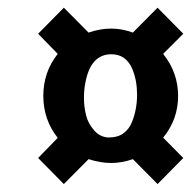

<svg xmlns="http://www.w3.org/2000/svg" viewBox="-20 -543 487 489"><path d="M316.4 -368.7Q300.3 -404.8 263.7 -404.8Q210.4 -404.8 197.3 -331.5Q193.8 -314 193.8 -293Q193.8 -272 199 -250.2Q204.1 -228.5 220 -210.7Q235.8 -192.9 257.8 -192.9Q279.8 -192.9 294.2 -203.4Q308.6 -213.9 315.7 -231.2Q322.8 -248.5 325.9 -266.1Q329.1 -283.7 329.1 -301.5Q329.1 -319.3 326.2 -335.9Q323.2 -352.5 316.4 -368.7ZM381.3 -523.4 446.8 -457 395.5 -405.8Q433.6 -358.4 433.6 -298.6Q433.6 -238.8 395.5 -192.4L446.8 -140.6L381.3 -74.2L318.4 -137.7Q290.5 -127.9 263.2 -127.9Q235.8 -127.9 205.6 -137.7L142.6 -74.2L77.1 -140.6L127 -191.9Q90.3 -238.3 90.3 -298.8Q90.3 -359.4 127 -405.8L77.1 -457L142.6 -523.4L205.6 -460Q234.9 -470.2 262.9 -470.2Q291 -470.2 318.4 -460Z"/></svg>

Font: Rachana
Style: Bold
Weight: 700
Designer: Hussain KH
Foundry: Hussain KH, Rajeesh K Nambiar, Santhosh Thottingal, Swathanthra Malayalam Computing (http://smc.org.in)
Version: Version 7.0.0+20221109